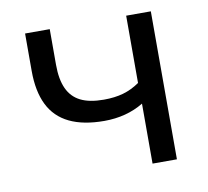

<svg xmlns="http://www.w3.org/2000/svg" viewBox="-61 -553 674 621"><g transform="rotate(-10 276.0 -243.0)"><path d="M392 0V-197Q364 -180 331.5 -171.5Q299 -163 263 -163Q194 -163 148.5 -185Q103 -207 81 -251.5Q59 -296 59 -363V-486H140V-369Q140 -321 154 -290.5Q168 -260 197 -245.5Q226 -231 273 -231Q309 -231 337 -239Q365 -247 391 -265V-486H472V0Z"/></g></svg>

Font: NunitoSans1
Style: Book
Weight: 400
Designer: Vernon Adams
Foundry: Vernon Adams
Version: Version 3.101;gftools[0.9.27]